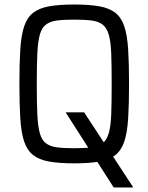

<svg xmlns="http://www.w3.org/2000/svg" viewBox="-20 -716 658 851"><path d="M484 115 271 -218H353L569 112V115ZM309 8Q242 8 197.5 0Q153 -8 126.5 -29Q100 -50 87 -89Q74 -128 70 -190.5Q66 -253 66 -344Q66 -435 70 -497.5Q74 -560 87 -599Q100 -638 126.5 -659Q153 -680 197.5 -688Q242 -696 309 -696Q376 -696 420.5 -688Q465 -680 491.5 -659Q518 -638 531 -599Q544 -560 548 -497.5Q552 -435 552 -344Q552 -253 548 -190.5Q544 -128 531 -89Q518 -50 491.5 -29Q465 -8 420.5 0Q376 8 309 8ZM309 -59Q356 -59 386.5 -63Q417 -67 435 -81Q453 -95 462 -125.5Q471 -156 473 -209Q475 -262 475 -344Q475 -426 473 -479Q471 -532 462 -562.5Q453 -593 435 -607Q417 -621 386.5 -625Q356 -629 309 -629Q262 -629 232 -625Q202 -621 183.5 -607Q165 -593 156.5 -562.5Q148 -532 145.5 -479Q143 -426 143 -344Q143 -262 145.5 -209Q148 -156 156.5 -125.5Q165 -95 183.5 -81Q202 -67 232 -63Q262 -59 309 -59Z"/></svg>

Font: Saira SemiCondensed
Style: Regular
Weight: 400
Width: 4
Designer: Hector Gatti with collaboration of the Omnibus-Type team
Foundry: Omnibus-Type
Version: Version 1.101